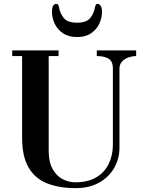

<svg xmlns="http://www.w3.org/2000/svg" viewBox="-20 -953 748 990"><path d="M248 -891Q248 -933 270 -933Q278 -933 281 -926Q284 -919 285 -912Q290 -884 309 -860Q328 -836 377 -836Q426 -836 445 -860Q464 -884 469 -912Q470 -919 473 -926Q476 -933 483 -933Q493 -933 499.5 -922.5Q506 -912 506 -891Q506 -862 492.5 -832Q479 -802 450.5 -782Q422 -762 377 -762Q333 -762 304 -782Q275 -802 261.5 -832Q248 -862 248 -891ZM43 -664V-693H282V-664H231V-176Q231 -118 251 -82Q271 -46 302.5 -29.5Q334 -13 368 -13Q434 -13 477 -39Q520 -65 541 -109Q562 -153 562 -206V-600Q562 -638 539 -651Q516 -664 479 -664V-693H682V-664Q664 -664 644 -657.5Q624 -651 610 -636.5Q596 -622 596 -599V-192Q596 -135 569 -87.5Q542 -40 491.5 -11.5Q441 17 370 17Q285 17 223 -7.5Q161 -32 127.5 -89Q94 -146 94 -243V-664Z"/></svg>

Font: Monomakh
Style: Regular
Weight: 400
Version: Version 1.200; ttfautohint (v1.8.4.7-5d5b)